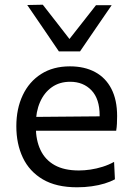

<svg xmlns="http://www.w3.org/2000/svg" viewBox="-20 -792 567 823"><path d="M310.2 10.8Q221.2 10.8 163.6 -23.1Q106 -57 78 -116.1Q50 -175.1 50 -251Q50 -326 77.5 -384Q104.9 -442 156.4 -474.8Q207.8 -507.6 279.6 -507.6Q342.3 -507.6 387.7 -483.1Q433.1 -458.7 457.5 -411.2Q482 -363.8 482 -294.6Q482 -276.1 481.2 -261.3Q480.5 -246.4 478 -231.6L405.5 -268.2Q406.5 -275.8 406.8 -283.1Q407.1 -290.5 407.1 -297.4Q407.1 -368.1 372.1 -404.8Q337.1 -441.5 280.6 -441.5Q235.1 -441.5 202.2 -418.2Q169.3 -395 151.5 -354.1Q133.6 -313.2 133.6 -260.6V-249Q133.6 -191.1 153.6 -149Q173.5 -106.9 214.3 -84.1Q255.2 -61.3 318 -61.3Q341.5 -61.3 367.6 -65.1Q393.8 -69 419.7 -77.1Q445.7 -85.2 469 -98.1L472.6 -23.4Q453.6 -13.1 428.5 -5.4Q403.4 2.3 373.3 6.5Q343.3 10.8 310.2 10.8ZM84.6 -231.6V-290.5L427.3 -293.5L478 -274.4V-231.6ZM232.5 -571.6Q198.5 -621.6 164.7 -671.2Q130.8 -720.9 96.8 -770.5L163.4 -771.8Q195.2 -731.4 226.2 -691.3Q257.2 -651.3 288.9 -610.5H266.4Q298.4 -651.2 329.3 -690.5Q360.2 -729.9 391.5 -769.8H458.7Q425 -720.9 391 -671.2Q356.9 -621.6 323 -571.6Z"/></svg>

Font: Commissioner Thin
Style: Regular
Weight: 100
Designer: Kostas Bartsokas
Foundry: Kostas Bartsokas
Version: Version 1.001;gftools[0.9.23]